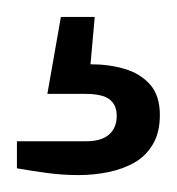

<svg xmlns="http://www.w3.org/2000/svg" viewBox="-20 -32 209 227"><path d="M73 175Q54 175 35.5 172.5Q17 170 0 167V135H82Q100 135 109 127Q118 119 118 105Q118 92 109.5 85.5Q101 79 81 79H36L52 -12H92L87 44Q109 44 127.5 49.5Q146 55 157.5 68Q169 81 169 104Q169 125 160.5 139Q152 153 138.5 160.5Q125 168 108 171.5Q91 175 73 175Z"/></svg>

Font: Archivo SemiCondensed ExtraLight
Style: Regular
Weight: 250
Width: 4
Designer: Hector Gatti
Foundry: Omnibus-Type
Version: Version 2.001